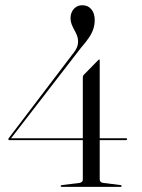

<svg xmlns="http://www.w3.org/2000/svg" viewBox="-20 -730 554 750"><path d="M303.5 -426.5Q303.5 -429.5 304.2 -432.2Q305 -435 307.5 -438L361.5 -493Q364 -495.5 365 -496.5Q366 -497.5 367 -497.5Q368.5 -497.5 369 -496.5Q369.5 -495.5 369.5 -493V-29.5Q369.5 -23.5 373 -20Q376.5 -16.5 383 -15.5L451.5 -7Q453 -7 454 -6Q455 -5 455 -3.5Q455 -2 454.2 -1Q453.5 0 451 0H221.5Q217 0 217 -3.5Q217 -6 221.5 -7L291 -15.5Q297.5 -17 300.5 -20.2Q303.5 -23.5 303.5 -29ZM267 -523Q275.5 -533 280.2 -544.2Q285 -555.5 285 -569Q285 -581 280.5 -592Q276 -603 270.2 -613.2Q264.5 -623.5 260 -634.8Q255.5 -646 255.5 -658Q255.5 -672.5 261 -684Q266.5 -695.5 277 -702.5Q287.5 -709.5 302 -709.5Q324 -709.5 337 -693.5Q350 -677.5 350 -652Q350 -635 345.2 -619Q340.5 -603 329 -585.2Q317.5 -567.5 296.5 -543.5L19.5 -185L18 -190H472Q474 -190 475.2 -189.5Q476.5 -189 476.5 -187Q476.5 -182.5 470.5 -182.5H16.5Q14.5 -182.5 13.5 -183.8Q12.5 -185 12.5 -186Q12.5 -187 13 -188.5Q13.5 -190 15 -191.5Z"/></svg>

Font: Fraunces 120pt Light
Style: Regular
Weight: 300
Version: Version 1.000;[b76b70a41]